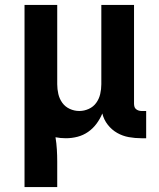

<svg xmlns="http://www.w3.org/2000/svg" viewBox="-20 -550 640 775"><path d="M79 205V-530H211V-210Q211 -190 215.5 -170.5Q220 -151 231.5 -135Q243 -119 261.5 -110.5Q280 -102 300 -102Q320 -102 338.5 -110.5Q357 -119 368.5 -135Q380 -151 384.5 -170.5Q389 -190 389 -210V-530H521V-132Q521 -126 522.5 -120Q524 -114 528.5 -110Q533 -106 539 -104Q545 -102 551 -102H570V8H551Q525 8 500 3.5Q475 -1 453 -13.5Q431 -26 415 -46.5Q399 -67 393 -92Q384 -70 369.5 -50.5Q355 -31 335.5 -17.5Q316 -4 293 2Q270 8 246 8Q235 8 224.5 7Q214 6 204 4Q208 28 209.5 53Q211 78 211 102V205Z"/></svg>

Font: Iosevka Curly XBdEx
Style: Regular
Weight: 800
Width: 7
Monospace: yes
Designer: Belleve Invis
Foundry: Belleve Invis
Version: Version 11.1.0; ttfautohint (v1.8.3)